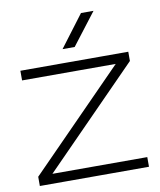

<svg xmlns="http://www.w3.org/2000/svg" viewBox="-87 -851 769 920"><g transform="rotate(-10 298.0 -391.0)"><path d="M32 0V-45L523 -545L539 -513H36V-560H561V-515L70 -15L54 -47H563V0ZM370 -782H431L312 -627H253Z"/></g></svg>

Font: Unbounded ExtraLight
Style: Regular
Weight: 250
Designer: Luke Prowse, Jean-Baptiste Morizot, Fátima Lázaro, Florian Runge
Foundry: NaN
Version: Version 1.701;gftools[0.9.28.dev5+ged2979d]